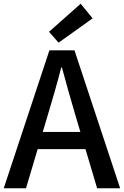

<svg xmlns="http://www.w3.org/2000/svg" viewBox="-20 -1006 662 1026"><path d="M0 0 244 -737H378L622 0H499L380 -400Q362 -460 345 -521.5Q328 -583 311 -645H307Q291 -582 273.5 -521Q256 -460 238 -400L119 0ZM138 -209V-301H482V-209ZM293 -778 242 -836 411 -986 475 -908Z"/></svg>

Font: Noto Sans JP Thin Medium
Style: Regular
Weight: 500
Version: Version 2.004-H2;hotconv 1.0.118;makeotfexe 2.5.65603